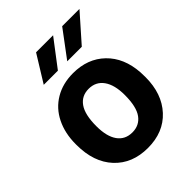

<svg xmlns="http://www.w3.org/2000/svg" viewBox="-214 -867 993 993"><g transform="rotate(-45 282.5 -370.5)"><path d="M32.2 -269Q32.2 -347.7 62.5 -409.2Q92.8 -470.7 149.7 -504.4Q206.5 -538.1 281.7 -538.1Q388.7 -538.1 456.3 -472.7Q523.9 -407.2 531.7 -294.9L532.7 -258.8Q532.7 -137.2 464.8 -63.7Q397 9.8 282.7 9.8Q168.5 9.8 100.3 -63.5Q32.2 -136.7 32.2 -262.7ZM173.3 -258.8Q173.3 -183.6 201.7 -143.8Q230 -104 282.7 -104Q334 -104 362.8 -143.3Q391.6 -182.6 391.6 -269Q391.6 -342.8 362.8 -383.3Q334 -423.8 281.7 -423.8Q230 -423.8 201.7 -383.5Q173.3 -343.3 173.3 -258.8ZM414.1 -749.5H540.5L410.6 -602.5H304.2ZM223.1 -749.5H347.7L235.8 -602.5H132.3Z"/></g></svg>

Font: Robotiche
Style: Bold
Weight: 700
Designer: Google
Version: Version 2.001150; 2014